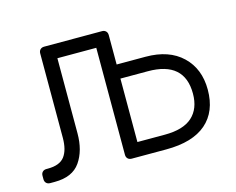

<svg xmlns="http://www.w3.org/2000/svg" viewBox="-80 -636 939 763"><g transform="rotate(-15 389.5 -255.0)"><path d="M45 -48Q94 -48 114 -74.5Q134 -101 134 -151V-498Q134 -508 140 -514Q146 -520 156 -520H394Q404 -520 410 -514Q416 -508 416 -498V-377H535Q631 -377 685.5 -325Q740 -273 740 -187Q740 -97 684 -48.5Q628 0 519 0H377Q367 0 361 -6Q355 -12 355 -22V-462H195V-153Q195 -82 163 -36Q131 10 58 10H39Q29 10 23 4Q17 -2 17 -12V-26Q17 -36 23 -42Q29 -48 39 -48ZM416 -58H529Q605 -58 642 -91.5Q679 -125 679 -187Q679 -319 529 -319H416Z"/></g></svg>

Font: Rubik
Style: Regular
Weight: 300
Designer: Hubert & Fischer
Foundry: Hubert & Fischer
Version: Version 1.100